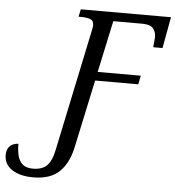

<svg xmlns="http://www.w3.org/2000/svg" viewBox="-158 -771 973 1069"><g transform="rotate(5 329.0 -236.5)"><path d="M67 241Q-8 241 -52 211.5Q-96 182 -96 130Q-96 103 -84.5 88Q-73 73 -58 67.5Q-43 62 -31 62Q-31 97 -24 127Q-17 157 3 175Q23 193 62 193Q112 193 139 167Q166 141 179 77L322 -604Q326 -620 326 -632Q326 -658 306 -665Q286 -672 254 -672H241L250 -714H754L722 -539H670Q672 -556 673.5 -574.5Q675 -593 675 -597Q675 -626 658.5 -645Q642 -664 600 -664H436L374 -375H615L605 -326H364L283 53Q264 143 213.5 192Q163 241 67 241Z"/></g></svg>

Font: NotoSerif-Italic
Style: Regular
Weight: 400
Italic angle: -12°
Designer: Monotype Design Team
Foundry: Monotype Imaging Inc.
Version: Version 2.007; ttfautohint (v1.8) -l 8 -r 50 -G 200 -x 14 -D